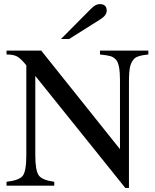

<svg xmlns="http://www.w3.org/2000/svg" viewBox="-20 -910 762 941"><path d="M279 -719 426 -867Q449 -890 468 -890Q503 -890 503 -858Q503 -835 473 -816L319 -719ZM707 -662V-643Q656 -638 641 -625Q625 -611 618.5 -587Q612 -563 612 -507V11H594L153 -538V-150Q153 -74 170 -50.5Q187 -27 246 -19V0H12V-19Q74 -26 91.5 -48.5Q109 -71 109 -150V-590Q83 -622 65 -632.5Q47 -643 12 -643V-662H182L568 -179V-519Q568 -595 549 -617Q537 -630 522.5 -634.5Q508 -639 470 -643V-662Z"/></svg>

Font: STIX Math
Style: Regular
Weight: 400
Designer: MicroPress Inc., with final additions and corrections provided by Coen Hoffman, Elsevier (retired)
Version: Version 1.1.1